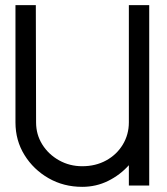

<svg xmlns="http://www.w3.org/2000/svg" viewBox="-20 -720 649 745"><path d="M480 -700H559V0H480V-79Q446 -41 399.5 -18Q353 5 299 5Q227 5 168.5 -28.5Q110 -62 75 -118.5Q40 -175 40 -245V-700H119L120 -245Q120 -198 144 -159.5Q168 -121 209 -98Q250 -75 299 -75Q351 -75 392 -97.5Q433 -120 456.5 -159Q480 -198 480 -245Z"/></svg>

Font: Kulim Park
Style: Regular
Weight: 400
Designer: Noponies / Dale Sattler
Foundry: Noponies
Version: Version 1.000; ttfautohint (v1.8.3)